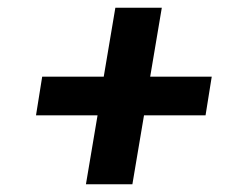

<svg xmlns="http://www.w3.org/2000/svg" viewBox="-20 -588 640 496"><path d="M322 -112H202L232 -290H73L89 -390H248L278 -568H398L368 -390H527L511 -290H352Z"/></svg>

Font: Iosevka Aile
Style: Bold Italic
Weight: 700
Italic angle: -9°
Designer: Belleve Invis
Foundry: Belleve Invis
Version: Version 28.0.1; ttfautohint (v1.8.4)